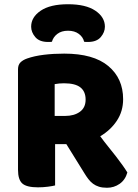

<svg xmlns="http://www.w3.org/2000/svg" viewBox="-20 -876 649 906"><path d="M561 -408Q561 -351 531.5 -306.5Q502 -262 453 -233Q472 -207 491.5 -183Q511 -159 528 -137Q545 -115 558.5 -96Q572 -77 581 -62Q571 -27 544.5 -8.5Q518 10 485 10Q463 10 447 5Q431 0 419 -9Q407 -18 397 -31Q387 -44 378 -59L293 -196H240V-1Q229 2 206 5Q183 8 159 8Q106 8 85.5 -10Q65 -28 65 -75V-549Q65 -570 76.5 -581.5Q88 -593 108 -600Q142 -612 187 -617.5Q232 -623 283 -623Q421 -623 491 -564.5Q561 -506 561 -408ZM288 -329Q330 -329 357 -348.5Q384 -368 384 -406Q384 -444 359.5 -463.5Q335 -483 282 -483Q270 -483 259.5 -482Q249 -481 238 -479V-329ZM301 -731Q270 -731 250.5 -716Q231 -701 225 -679Q220 -678 216 -678Q212 -678 207 -678Q166 -678 146.5 -701Q127 -724 127 -750Q127 -795 172 -825.5Q217 -856 301 -856Q385 -856 430 -825.5Q475 -795 475 -750Q475 -724 455.5 -701Q436 -678 395 -678Q390 -678 386 -678Q382 -678 377 -679Q372 -701 352 -716Q332 -731 301 -731Z"/></svg>

Font: Baloo Thambi 2 ExtraBold
Style: Regular
Weight: 800
Designer: Aadarsh Rajan and Ek Type
Foundry: Ek Type
Version: Version 1.640;hotconv 1.0.111;makeotfexe 2.5.65597; ttfautoh